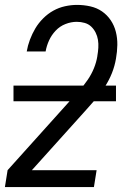

<svg xmlns="http://www.w3.org/2000/svg" viewBox="-20 -763 515 783"><path d="M0 0 11 -69 269 -356Q287 -376 305 -396Q323 -416 338 -438Q353 -460 363 -484.5Q373 -509 377 -534V-535Q380 -552 381 -568.5Q382 -585 379.5 -600.5Q377 -616 370 -630Q363 -644 352 -654.5Q341 -665 325.5 -669.5Q310 -674 293 -674Q270 -674 247 -665Q224 -656 207 -638Q190 -620 180 -598Q170 -576 166 -553H89Q93 -577 102 -601Q111 -625 124 -647Q137 -669 156 -688Q175 -707 197.5 -719.5Q220 -732 245 -737.5Q270 -743 294 -743Q322 -743 348.5 -737Q375 -731 396 -716.5Q417 -702 431.5 -680.5Q446 -659 452.5 -633Q459 -607 458.5 -579.5Q458 -552 453 -524Q448 -494 436.5 -465Q425 -436 407.5 -409Q390 -382 369 -357.5Q348 -333 326 -309L110 -69H374L363 0ZM35 -350V-414H453V-350Z"/></svg>

Font: Iosevka QP
Style: Italic
Weight: 400
Italic angle: -9°
Designer: Belleve Invis
Foundry: Belleve Invis
Version: Version 20.0.0; ttfautohint (v1.8.4)